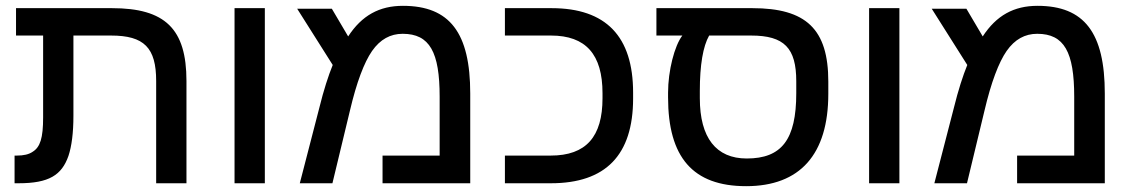

<svg xmlns="http://www.w3.org/2000/svg" viewBox="-20 -629 3892 659"><path d="M128 -507V-226C128 -155 118 -124 92 -108C79 -99 61 -95 38 -95H30V0H44C148 0 192 -28 215 -94C226 -127 232 -173 232 -232V-507H361C475 -507 516 -465 516 -351V0H620V-351C620 -530 547 -601 364 -601H35V-507Z M785 0H889V-601H785Z M1363 -609C1282 -609 1222 -576 1175 -504L1119 -599H1000L1122 -406C1107 -369 1091 -320 1076 -259L1009 0H1121L1181 -249C1204 -347 1230 -415 1257 -454C1285 -494 1320 -513 1362 -513C1455 -513 1489 -450 1489 -297V-95H1293V0H1594V-308C1594 -516 1524 -609 1363 -609Z M2153 -291V-311C2153 -504 2060 -601 1873 -601H1713V-507H1871C1991 -507 2048 -442 2048 -309V-292C2048 -160 1992 -95 1870 -95H1713V0H1871C2059 0 2153 -97 2153 -291Z M2273 -311V-295C2273 -89 2358 10 2541 10C2726 10 2823 -99 2823 -307V-349C2823 -529 2747 -601 2562 -601H2233V-507H2322C2295 -472 2273 -386 2273 -311ZM2414 -507H2558C2672 -507 2713 -464 2713 -350V-309C2713 -150 2663 -85 2543 -85C2438 -85 2382 -156 2382 -292V-317C2382 -406 2393 -470 2414 -507Z M2963 0H3067V-601H2963Z M3541 -609C3460 -609 3400 -576 3353 -504L3297 -599H3178L3300 -406C3285 -369 3269 -320 3254 -259L3187 0H3299L3359 -249C3382 -347 3408 -415 3435 -454C3463 -494 3498 -513 3540 -513C3633 -513 3667 -450 3667 -297V-95H3471V0H3772V-308C3772 -516 3702 -609 3541 -609Z"/></svg>

Font: Noto Sans Hebrew Droid Medium
Style: Regular
Weight: 500
Designer: Monotype Design Team
Foundry: Monotype Imaging Inc.
Version: Version 1.100